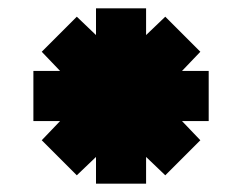

<svg xmlns="http://www.w3.org/2000/svg" viewBox="-20 -470 580 460"><path d="M210 -450H330V-386L376 -430L460 -346L416 -300H480V-180H416L460 -134L376 -50L330 -94V-30H210V-94L164 -50L80 -134L124 -180H60V-300H124L80 -346L164 -430L210 -386Z"/></svg>

Font: SOV_raksil
Style: Book
Weight: 400
Version: Version 1.00